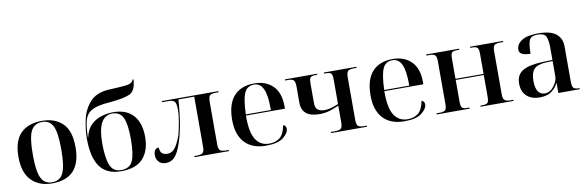

<svg xmlns="http://www.w3.org/2000/svg" viewBox="-52 -1224 5165 1690"><g transform="rotate(-10 2530.5 -378.5)"><path d="M307 10Q564 10 564 -269Q564 -416 495.5 -482Q427 -548 313 -548Q188 -548 121 -480Q54 -412 54 -269Q54 -130 122.5 -60Q191 10 307 10ZM308 0Q240 0 211 -60Q182 -120 182 -269Q182 -422 212.5 -480Q243 -538 313 -538Q377 -538 407 -482Q437 -426 437 -269Q437 -124 408.5 -62Q380 0 308 0Z M924 10Q1057 10 1120 -59.5Q1183 -129 1183 -252Q1183 -378 1121 -446Q1059 -514 944 -514Q893 -514 840 -499Q787 -484 745.5 -445Q704 -406 688 -333H686Q687 -432 704 -489Q721 -546 772 -572Q823 -598 926 -605Q1056 -616 1110 -641Q1164 -666 1170 -767H1161Q1152 -732 1089 -726Q1026 -720 933 -716Q827 -708 771 -646Q715 -584 695 -496Q675 -408 675 -324Q675 -158 734.5 -74Q794 10 924 10ZM925 0Q853 0 827 -66.5Q801 -133 801 -260Q801 -504 933 -504Q1001 -504 1028.5 -446Q1056 -388 1056 -255Q1056 -122 1029.5 -61Q1003 0 925 0Z M1325 7Q1373 7 1405 -28.5Q1437 -64 1464 -146Q1486 -210 1502.5 -299.5Q1519 -389 1529 -525H1670V-76Q1670 -36 1656 -23Q1642 -10 1599 -10H1580V0H1888V-10H1866Q1824 -10 1810 -23Q1796 -36 1796 -76V-447Q1796 -497 1808 -511.5Q1820 -526 1865 -526H1888V-536H1382V-526H1442Q1477 -526 1493 -511Q1509 -496 1509 -431Q1509 -391 1497 -324.5Q1485 -258 1474 -217Q1456 -162 1427 -116.5Q1398 -71 1350 -71Q1322 -71 1304.5 -84.5Q1287 -98 1284 -138Q1239 -138 1239 -75Q1239 -44 1260 -18.5Q1281 7 1325 7Z M2220 10Q2326 10 2374.5 -29Q2423 -68 2423 -106Q2423 -133 2397 -142Q2382 -62 2344 -32.5Q2306 -3 2249 -3Q2171 -3 2129.5 -67.5Q2088 -132 2089 -282H2438V-303Q2438 -424 2375.5 -486Q2313 -548 2209 -548Q2091 -548 2027 -477Q1963 -406 1963 -264Q1963 -133 2029 -61.5Q2095 10 2220 10ZM2090 -292Q2094 -423 2118.5 -480.5Q2143 -538 2207 -538Q2261 -538 2288 -480.5Q2315 -423 2314 -292Z M2801 0H3122V-10H3098Q3058 -10 3044 -22.5Q3030 -35 3030 -77V-457Q3030 -499 3043.5 -512.5Q3057 -526 3090 -526H3121V-536H2830V-526H2850Q2883 -526 2894 -514Q2905 -502 2905 -461V-241Q2876 -229 2844.5 -219Q2813 -209 2780 -209Q2742 -209 2720 -225.5Q2698 -242 2698 -287V-463Q2698 -503 2708.5 -514.5Q2719 -526 2746 -526H2770V-536H2482V-526H2512Q2547 -526 2559.5 -511.5Q2572 -497 2572 -458V-312Q2572 -182 2731 -182Q2784 -182 2828 -197Q2872 -212 2905 -227V-77Q2905 -31 2888 -20.5Q2871 -10 2835 -10H2801Z M3457 10Q3563 10 3611.5 -29Q3660 -68 3660 -106Q3660 -133 3634 -142Q3619 -62 3581 -32.5Q3543 -3 3486 -3Q3408 -3 3366.5 -67.5Q3325 -132 3326 -282H3675V-303Q3675 -424 3612.5 -486Q3550 -548 3446 -548Q3328 -548 3264 -477Q3200 -406 3200 -264Q3200 -133 3266 -61.5Q3332 10 3457 10ZM3327 -292Q3331 -423 3355.5 -480.5Q3380 -538 3444 -538Q3498 -538 3525 -480.5Q3552 -423 3551 -292Z M3745 0H4039V-10H4015Q3986 -10 3974 -21.5Q3962 -33 3962 -76V-270H4213V-76Q4213 -33 4201 -21.5Q4189 -10 4155 -10H4137V0H4432V-10H4401Q4369 -10 4354 -23Q4339 -36 4339 -76V-460Q4339 -502 4353.5 -514Q4368 -526 4404 -526H4432V-536H4137V-526H4158Q4189 -526 4201 -514Q4213 -502 4213 -461V-280H3962V-460Q3962 -502 3973 -514Q3984 -526 4018 -526H4039V-536H3745V-526H3777Q3808 -526 3822 -514Q3836 -502 3836 -461V-76Q3836 -33 3821.5 -21.5Q3807 -10 3770 -10H3745Z M4665 10Q4736 10 4776 -23Q4816 -56 4830 -90H4832V0H5023V-10H5016Q4976 -10 4966.5 -27Q4957 -44 4957 -88V-394Q4957 -466 4907.5 -507Q4858 -548 4745 -548Q4647 -548 4599 -516Q4551 -484 4551 -435Q4551 -383 4651 -383Q4651 -463 4665.5 -500.5Q4680 -538 4738 -538Q4803 -538 4817 -502.5Q4831 -467 4831 -409V-296L4745 -293Q4625 -289 4565.5 -255Q4506 -221 4506 -141Q4506 -69 4549 -29.5Q4592 10 4665 10ZM4716 -17Q4634 -17 4634 -144Q4634 -214 4664 -247Q4694 -280 4773 -284L4831 -286V-147Q4831 -108 4796.5 -62.5Q4762 -17 4716 -17Z"/></g></svg>

Font: Noto Serif Display Semi
Style: Regular
Weight: 600
Designer: Monotype Design Team
Foundry: Monotype Imaging Inc.
Version: Version 1.900